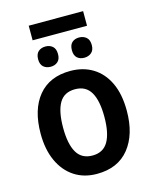

<svg xmlns="http://www.w3.org/2000/svg" viewBox="-125 -924 812 1016"><g transform="rotate(-15 281.0 -415.5)"><path d="M430 -841V-761H132V-841ZM189 -712Q212 -712 227.5 -698.5Q243 -685 243 -656Q243 -628 227.5 -614.5Q212 -601 189 -601Q165 -601 149.5 -614.5Q134 -628 134 -656Q134 -685 149.5 -698.5Q165 -712 189 -712ZM373 -712Q396 -712 412 -698.5Q428 -685 428 -656Q428 -628 412 -614.5Q396 -601 373 -601Q349 -601 334 -614.5Q319 -628 319 -656Q319 -685 334 -698.5Q349 -712 373 -712ZM517 -272Q517 -143 455.5 -66.5Q394 10 279 10Q208 10 155.5 -24.5Q103 -59 74 -122.5Q45 -186 45 -272Q45 -404 106.5 -478.5Q168 -553 282 -553Q352 -553 405 -520.5Q458 -488 487.5 -425.5Q517 -363 517 -272ZM168 -272Q168 -183 195 -136.5Q222 -90 281 -90Q340 -90 367 -136.5Q394 -183 394 -272Q394 -361 367 -407Q340 -453 281 -453Q221 -453 194.5 -407Q168 -361 168 -272Z"/></g></svg>

Font: Noto Sans SemiCondensed SemiBold
Style: Regular
Weight: 600
Width: 4
Designer: Monotype Design Team
Foundry: Monotype Imaging Inc.
Version: Version 2.013; ttfautohint (v1.8.4.7-5d5b)